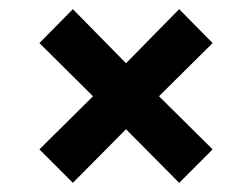

<svg xmlns="http://www.w3.org/2000/svg" viewBox="-20 -510 550 419"><path d="M183 -300 66 -416 139 -490 255 -372 371 -490 444 -416 327 -300 444 -184 371 -111 255 -228 139 -111 66 -184Z"/></svg>

Font: Qnwhxotralxmqkhsjrfbfhwcoqn
Style: Regular
Weight: 500
Designer: Carrois Corporate & Edenspiekermann
Foundry: Carrois Corporate GbR & Edenspiekermann AG
Version: Version 2.001